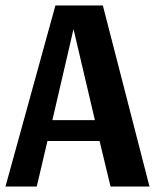

<svg xmlns="http://www.w3.org/2000/svg" viewBox="-21 -680 565 700"><path d="M342 -166H152L113 0H-1L181 -660H354L524 0H382ZM170 -242H325L247 -574Z"/></svg>

Font: Sansita Medium
Style: Regular
Weight: 500
Designer: Pablo Cosgaya
Foundry: Omnibus-Type
Version: Version 1.006